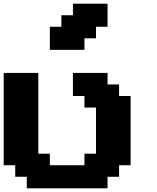

<svg xmlns="http://www.w3.org/2000/svg" viewBox="-20 -1020 852 1040"><path d="M125 0H562.5V-62.5H625V-125H687.5V-500H625V-562.5H562.5V-625H375V-500H437.5V-437.5H500V-187.5H437.5V-125H250V-187.5H187.5V-625H0V-125H62.5V-62.5H125ZM250 -750H437.5V-812.5H500V-875H562.5V-1000H375V-937.5H312.5V-875H250Z"/></svg>

Font: Faithful 32x
Style: Semibold
Weight: 400
Foundry: Faithful Resource Pack
Version: Version 1.0; January 27, 2023